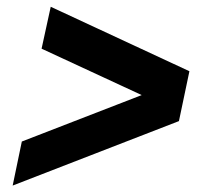

<svg xmlns="http://www.w3.org/2000/svg" viewBox="-20 -582 640 579"><path d="M18.2 -22.4 45.8 -155.2 480.4 -323.6 468.8 -266.8 105.4 -435.2 133 -561.6 551.2 -367.2 519.6 -216.8Z"/></svg>

Font: Geist Mono
Style: Italic
Weight: 400
Italic angle: -12°
Monospace: yes
Designer: Basement.studio, Andrés Briganti, Mateo Zaragoza
Foundry: Basement.studio, Vercel, Andrés Briganti, Guido Ferreyra, Mateo Zaragoza
Version: Version 1.500